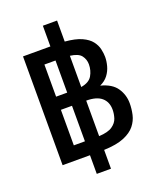

<svg xmlns="http://www.w3.org/2000/svg" viewBox="-177 -984 1019 1219"><g transform="rotate(-20 332.5 -374.5)"><path d="M77 0V-735H262V-875H358V-733Q429 -727 470.5 -708Q512 -689 532.5 -662.5Q553 -636 559.5 -607Q566 -578 566 -554Q566 -525 557.5 -493.5Q549 -462 529 -435.5Q509 -409 474 -393Q549 -374 580.5 -327.5Q612 -281 612 -224Q612 -186 603.5 -148Q595 -110 569.5 -78Q544 -46 493.5 -25Q443 -4 358 -1V126H262V0ZM187 -423H262V-640H187ZM453 -545Q453 -578 433.5 -604Q414 -630 358 -637V-426Q413 -435 433 -469.5Q453 -504 453 -545ZM187 -94H262V-334H187ZM496 -223Q496 -275 462 -304.5Q428 -334 358 -334V-94Q419 -97 448.5 -117.5Q478 -138 487 -166.5Q496 -195 496 -223Z"/></g></svg>

Font: Alata
Style: Regular
Weight: 400
Designer: Spyros Zevelakis, Eben Sorkin
Foundry: Spyros Zevelakis
Version: Version 1.005; ttfautohint (v1.8.4.7-5d5b)